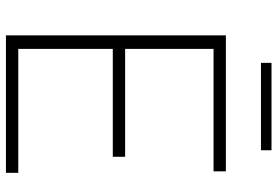

<svg xmlns="http://www.w3.org/2000/svg" viewBox="-164 -770 934 646"><g transform="rotate(90 303.0 -447.0)"><path d="M99 0V-740H556.5V-698.5H144.5V-41.5H561.5V0ZM127.5 -359.5V-401H507.5V-359.5ZM191.5 -858V-893.5H485.5V-858Z"/></g></svg>

Font: Encode Sans SC SemiExpanded ExtraLight
Style: Regular
Weight: 250
Width: 6
Designer: Multiple Designers
Foundry: Impallari Type
Version: Version 3.002